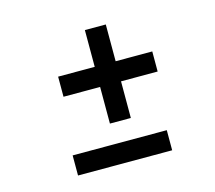

<svg xmlns="http://www.w3.org/2000/svg" viewBox="-78 -585 760 680"><g transform="rotate(-15 302.5 -245.5)"><path d="M285.6 -148.4V-282.7H151.4V-356.4H285.6V-491.2H362.3V-356.4H496.6V-282.7H362.3V-148.4ZM128.9 0V-73.7H474.1V0Z"/></g></svg>

Font: Voltaire
Style: Regular
Weight: 400
Designer: Yvonne Schüttler, Eben Sorkin, Emma Marichal
Foundry: Sorkin Type Co.
Version: Version 1.010; ttfautohint (v1.8.4.7-5d5b)